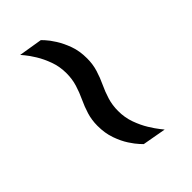

<svg xmlns="http://www.w3.org/2000/svg" viewBox="0 -558 513 513"><g transform="rotate(45 256.5 -302.0)"><path d="M36 -236 47 -303Q47 -303 55.5 -311Q64 -319 80.5 -329.5Q97 -340 119 -348Q141 -356 169 -356Q191 -356 210.5 -350Q230 -344 248 -335.5Q266 -327 285.5 -321Q305 -315 327 -315Q352 -315 374 -323Q396 -331 413 -341.5Q430 -352 440 -360Q450 -368 450 -368L438 -301Q438 -301 429.5 -293Q421 -285 405 -274.5Q389 -264 366.5 -256Q344 -248 316 -248Q294 -248 274.5 -254Q255 -260 237 -268.5Q219 -277 199.5 -283Q180 -289 158 -289Q133 -289 111 -281Q89 -273 72 -262.5Q55 -252 45.5 -244Q36 -236 36 -236Z"/></g></svg>

Font: Archivo Condensed Light
Style: Italic
Weight: 300
Width: 3
Italic angle: -10°
Designer: Hector Gatti
Foundry: Omnibus-Type
Version: Version 2.001